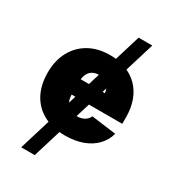

<svg xmlns="http://www.w3.org/2000/svg" viewBox="-220 -844 1044 1164"><g transform="rotate(30 302.0 -262.0)"><path d="M116.7 204.1 400.9 -727.5H496.6L211.4 204.1ZM310.1 9.8Q223.1 9.8 160.2 -23.7Q97.2 -57.1 63.2 -119.9Q29.3 -182.6 29.3 -270Q29.3 -354 63.5 -417Q97.7 -480 159.4 -514.9Q221.2 -549.8 305.2 -549.8Q366.7 -549.8 416.7 -530.5Q466.8 -511.2 502.4 -475.1Q538.1 -439 557.1 -387.5Q576.2 -335.9 576.2 -271.5V-225.6H89.8V-333.5H484.9L393.6 -311Q393.6 -343.8 383.5 -366.2Q373.5 -388.7 354.5 -400.4Q335.4 -412.1 307.6 -412.1Q279.3 -412.1 260.3 -400.4Q241.2 -388.7 231.4 -366.2Q221.7 -343.8 221.7 -311V-232.4Q221.7 -196.8 232.9 -173.6Q244.1 -150.4 265.1 -138.9Q286.1 -127.4 314 -127.4Q334.5 -127.4 350.8 -133.1Q367.2 -138.7 378.9 -149.2Q390.6 -159.7 396.5 -174.3L569.3 -151.9Q556.2 -102.5 521.2 -66.2Q486.3 -29.8 432.9 -10Q379.4 9.8 310.1 9.8Z"/></g></svg>

Font: Inter 16pt Black
Style: Regular
Weight: 900
Version: Version 4.001;git-66647c0bb